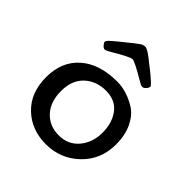

<svg xmlns="http://www.w3.org/2000/svg" viewBox="-184 -784 923 923"><g transform="rotate(45 277.5 -323.0)"><path d="M511 -226Q511 -123 440.5 -55.5Q370 12 271.5 12Q173 12 108.5 -50Q44 -112 44 -217.5Q44 -323 112.5 -383.5Q181 -444 301 -444Q368 -444 434 -402Q468 -379 489.5 -333.5Q511 -288 511 -226ZM285 -62Q348 -62 386.5 -107.5Q425 -153 425 -220Q425 -287 391.5 -331Q358 -375 293.5 -375Q229 -375 185.5 -335Q142 -295 142 -221Q142 -147 182 -104.5Q222 -62 285 -62ZM189 -529Q158 -510 149.5 -510Q141 -510 132 -520.5Q123 -531 123 -536.5Q123 -542 130.5 -550Q138 -558 150 -568Q162 -578 173.5 -587.5Q185 -597 196 -605.5Q207 -614 209.5 -616.5Q212 -619 225.5 -629.5Q239 -640 245 -644Q261 -658 278 -658Q295 -658 345 -616Q347 -614 371 -596Q431 -548 431 -539.5Q431 -531 422 -521Q413 -511 405.5 -511Q398 -511 394 -512.5Q390 -514 364 -529.5Q338 -545 312 -558.5Q286 -572 277 -572Q268 -572 241.5 -558.5Q215 -545 189 -529Z"/></g></svg>

Font: Cagliostro
Style: Regular
Weight: 400
Designer: Matthew Desmond
Foundry: Matthew Desmond
Version: Version